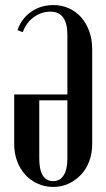

<svg xmlns="http://www.w3.org/2000/svg" viewBox="-20 -729 418 758"><path d="M246 -356V-591Q246 -683 179 -683Q143 -683 113 -661Q83 -639 70 -602L49 -610Q65 -656 103 -682.5Q141 -709 191 -709Q224 -709 252.5 -696Q281 -683 301 -660Q321 -637 332.5 -605Q344 -573 344 -535V-161Q344 -124 332.5 -93Q321 -62 300 -39.5Q279 -17 251 -4Q223 9 190 9Q157 9 128.5 -4Q100 -17 79.5 -39.5Q59 -62 47.5 -93Q36 -124 36 -161V-356ZM246 -333H135V-104Q135 -14 190 -14Q217 -14 231.5 -37Q246 -60 246 -104Z"/></svg>

Font: Moniqa Narrow Heading
Style: Bold
Weight: 700
Width: 4
Designer: Rajesh Rajput
Foundry: Rajesh Rajput
Version: Version 1.000